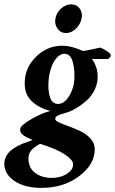

<svg xmlns="http://www.w3.org/2000/svg" viewBox="-76 -662 540 902"><path d="M258.8 -641.6Q283.7 -641.6 298.1 -622.3Q312.5 -603 307.6 -576.2Q302.2 -548.3 281 -527.6Q259.8 -506.8 234.4 -506.8Q208.5 -506.8 193.8 -527.8Q179.2 -548.8 184.6 -576.2Q189.9 -603.5 211.7 -622.6Q233.4 -641.6 258.8 -641.6ZM267.6 110.4Q267.6 91.8 239.3 71.3Q210.9 50.8 179 37.6Q147 24.4 112.3 13.7Q84.5 28.3 71 44.2Q57.6 60.1 57.6 82Q57.6 127 89.1 150.4Q120.6 173.8 168 173.8Q188.5 173.8 210.7 167.2Q232.9 160.6 250.2 145.5Q267.6 130.4 267.6 110.4ZM229.5 -409.2Q207 -410.2 189 -388.7Q170.9 -367.2 161.9 -335.9Q152.8 -304.7 151.4 -270.5Q149.9 -230.5 159.7 -202.9Q169.4 -175.3 194.3 -173.8Q225.1 -172.4 248.5 -210.4Q272 -248.5 273.4 -294.9Q274.4 -314 272.7 -332.3Q271 -350.6 266.6 -368.4Q262.2 -386.2 252.7 -397.5Q243.2 -408.7 229.5 -409.2ZM355.5 -384.8Q355.5 -384.3 357.7 -381.6Q359.9 -378.9 361.6 -376.5Q363.3 -374 366 -369.1Q368.7 -364.3 370.6 -359.6Q372.6 -355 375 -348.4Q377.4 -341.8 379.2 -335Q380.9 -328.1 381.8 -319.3Q382.8 -310.5 382.8 -301.8Q382.8 -269.5 368.9 -240.5Q355 -211.4 332.5 -191.2Q310.1 -170.9 289.3 -158Q268.6 -145 248 -136.7Q241.7 -134.3 221.2 -128.4Q200.7 -122.6 192.1 -117.2Q183.6 -111.8 183.6 -102.5Q183.6 -94.7 202.6 -86.2Q221.7 -77.6 249 -67.9Q276.4 -58.1 303.7 -44.9Q331.1 -31.7 350.1 -10Q369.1 11.7 369.1 39.1Q369.1 110.4 295.9 165.5Q222.7 220.7 118.2 220.7Q39.6 220.7 -8.1 188.2Q-55.7 155.8 -55.7 107.4Q-55.7 88.9 -47.1 72.8Q-38.6 56.6 -26.1 45.9Q-13.7 35.2 4.2 25.6Q22 16.1 36.4 10.5Q50.8 4.9 68.4 -1Q74.2 -2.9 77.1 -3.9Q40 -20.5 33.2 -27.3Q31.7 -28.8 28.8 -31.2Q25.9 -33.7 24.7 -35.2Q23.4 -36.6 21.7 -39.3Q20 -42 19.3 -45.7Q18.6 -49.3 18.6 -54.7Q18.6 -71.8 70.3 -101.8Q122.1 -131.8 160.2 -140.6Q107.9 -154.3 74 -185.8Q40 -217.3 40 -270.5Q40 -342.8 92.8 -395Q145.5 -447.3 217.8 -447.3Q257.3 -447.3 310.5 -423.8Q314.5 -421.9 332 -425Q349.6 -428.2 370.4 -433.1Q391.1 -438 394.5 -438.5Q406.7 -434.6 425.5 -422.4Q444.3 -410.2 444.3 -402.3Q444.3 -397 439.2 -390.9Q434.1 -384.8 428.7 -384.8Z"/></svg>

Font: Amiri
Style: Bold Slanted
Weight: 700
Italic angle: 9°
Designer: Khaled Hosny
Version: Version 000.107